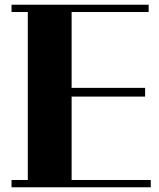

<svg xmlns="http://www.w3.org/2000/svg" viewBox="-20 -735 673 815"><path d="M611 -684H284V-362H596V-325H284V29H620V60H29V29H98V-684H29V-715H611Z"/></svg>

Font: Cafe24 ClassicType
Style: Regular
Weight: 400
Designer: Cafe24 thkim, hmlim, mnelim & 4IR
Foundry: Cafe24
Version: Version 1.000